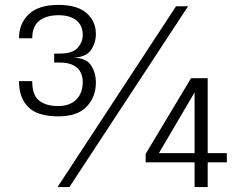

<svg xmlns="http://www.w3.org/2000/svg" viewBox="-20 -763 990 783"><path d="M279 -528Q332 -526.5 351.5 -496.2Q371 -466 371 -425.5Q371 -367.5 333.2 -328Q295.5 -288.5 217.5 -288.5Q132 -288.5 94.8 -326.8Q57.5 -365 57.5 -430.5V-432H111.5V-430.5Q111.5 -375 139.5 -352.8Q167.5 -330.5 218 -330.5Q264 -330.5 290.8 -356.8Q317.5 -383 317.5 -429.5Q317.5 -448.5 309.5 -466.5Q301.5 -484.5 280.5 -496.2Q259.5 -508 221.5 -508H201V-544.5H221.5Q277 -544.5 297.2 -568.5Q317.5 -592.5 317.5 -619.5Q317.5 -659.5 291 -680.2Q264.5 -701 219 -701Q170 -701 140.8 -678.8Q111.5 -656.5 111.5 -607H57.5Q57.5 -666.5 97.2 -704.8Q137 -743 218 -743Q295.5 -743 333.2 -709.5Q371 -676 371 -624.5Q371 -588 350.8 -558.8Q330.5 -529.5 279 -528ZM214.5 0 698 -737.5H747L263 0ZM773.5 0V-101H574V-135.5L759 -444H827V-138.5H905V-101H827V0ZM773.5 -138.5V-386L628 -138.5Z"/></svg>

Font: Epilogue Light
Style: Regular
Weight: 300
Designer: Tyler Finck
Foundry: Etcetera Type Co
Version: Version 2.111; ttfautohint (v1.8.3)